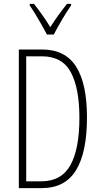

<svg xmlns="http://www.w3.org/2000/svg" viewBox="-20 -969 521 989"><path d="M428 -364Q428 -184 371.5 -92Q315 0 195 0H77V-714H197Q316 -714 372 -626Q428 -538 428 -364ZM389 -362Q389 -514 345 -596.5Q301 -679 195 -679H115V-35H192Q296 -35 342.5 -118Q389 -201 389 -362ZM222 -791Q209 -815 193 -843.5Q177 -872 161 -898Q145 -924 133 -941V-949H155Q174 -925 197 -893Q220 -861 239 -829Q260 -862 279.5 -889Q299 -916 325 -949H346V-941Q324 -909 299.5 -867.5Q275 -826 257 -791Z"/></svg>

Font: Noto Sans Myanmar UI ExtraCondensed ExtraLight
Style: Regular
Weight: 200
Width: 2
Designer: Monotype Design Team
Foundry: Monotype Imaging Inc.
Version: Version 2.103; ttfautohint (v1.8.4.7-5d5b)